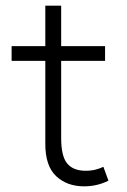

<svg xmlns="http://www.w3.org/2000/svg" viewBox="-20 -643 450 678"><path d="M277 15Q216.5 15 178.2 -21Q140 -57 140 -135V-428H21V-480H140V-623H196V-480H351V-428H196V-155Q196 -91.5 217.2 -65.8Q238.5 -40 282.5 -40Q301.5 -40 317.2 -44Q333 -48 345 -54L363 -5Q323 15 277 15Z"/></svg>

Font: Geologica Thin
Style: Regular
Weight: 100
Designer: Sindre Bremnes, Frode Helland
Foundry: Monokrom Skriftforlag AS
Version: Version 1.010; ttfautohint (v1.8.4.7-5d5b);gftools[0.9.28]